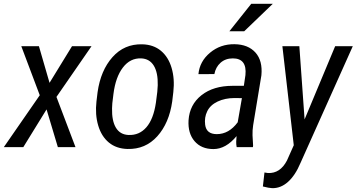

<svg xmlns="http://www.w3.org/2000/svg" viewBox="-44 -770 1867 1005"><path d="M215.3 -336.4 333 -528.3H435.1L251.5 -262.7L351.1 0H258.8L199.7 -197.3L78.1 0H-23.9L164.1 -271.5L67.4 -528.3H159.7Z M466.8 -287.6Q482.9 -401.4 544.7 -470.9Q606.4 -540.5 700.7 -538.1Q759.3 -536.6 798.3 -504.2Q837.4 -471.7 854.2 -414.6Q871.1 -357.4 863.3 -288.6L857.4 -238.8Q841.3 -125.5 779.3 -56.6Q717.3 12.2 623.5 9.8Q564.9 8.3 525.9 -23.9Q486.8 -56.2 470 -113.3Q453.1 -170.4 460.9 -238.8ZM542.5 -203.1Q541 -137.7 562.7 -101.6Q584.5 -65.4 628.4 -63.5Q685.1 -61 722.2 -103.8Q759.3 -146.5 772 -231.9L779.3 -289.1L781.7 -324.2Q783.2 -390.1 761 -426.3Q738.8 -462.4 695.3 -464.4Q637.7 -466.8 599.4 -416.7Q561 -366.7 549.8 -277.8L543.9 -229.5Z M1194.8 0Q1191.9 -14.6 1192.4 -28.8L1194.3 -57.6Q1138.2 10.3 1073.2 10.3Q1009.8 10.3 974.4 -31Q939 -72.3 942.9 -140.1Q948.2 -222.2 1010.5 -271.5Q1072.8 -320.8 1173.8 -320.8H1232.4L1240.7 -377Q1249.5 -464.4 1174.8 -464.4Q1136.2 -464.4 1110.6 -441.7Q1085 -418.9 1078.1 -382.3L994.6 -381.8Q1001 -448.7 1055.4 -494.1Q1109.9 -539.6 1183.6 -538.6Q1254.9 -537.6 1293.2 -494.9Q1331.5 -452.1 1324.2 -375.5L1281.2 -115.2Q1276.9 -87.4 1277.8 -62L1280.8 -8.3L1279.8 0ZM1090.8 -67.9Q1154.3 -67.9 1200.2 -129.9L1222.2 -256.3L1183.6 -256.8Q1133.8 -256.8 1095.2 -238.5Q1056.6 -220.2 1040.8 -187.7Q1024.9 -155.3 1029.8 -117.2Q1036.1 -67.9 1090.8 -67.9ZM1271 -750H1383.8L1234.4 -606.4H1156.7Z M1550.3 -145 1710.4 -528.3H1802.7L1529.3 82Q1501.5 148.4 1463.1 182.4Q1424.8 216.3 1379.9 214.8Q1364.7 214.4 1332 206.1L1340.3 132.8L1358.4 135.7Q1422.4 138.7 1458 70.3L1493.7 -9.8L1434.1 -528.3H1522.9Z"/></svg>

Font: TypoPRO Roboto
Style: Italic
Weight: 400
Italic angle: -12°
Designer: Google
Version: Version 2.136; 2016